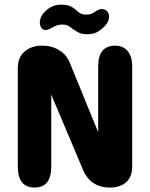

<svg xmlns="http://www.w3.org/2000/svg" viewBox="-20 -820 659 841"><path d="M131.5 1.5Q58 1.5 58 -90.5V-521.5Q58 -569 88 -594.5Q118 -620 162.5 -620H166.5Q207.5 -620 240.5 -599.5Q273.5 -579 288 -539.5L410 -241V-528.5Q410 -620 484.5 -620Q519 -620 539 -596.5Q559 -573 559 -528.5V-90.5Q559 -45.5 532.8 -22Q506.5 1.5 461.5 1.5H460Q418.5 1.5 388.2 -19Q358 -39.5 342.5 -79L204.5 -405.5V-90.5Q204.5 1.5 131.5 1.5ZM363.5 -670Q338 -670 323.5 -677.8Q309 -685.5 296 -695Q286.5 -703 277 -707.8Q267.5 -712.5 253.5 -712.5Q240 -712.5 228.2 -708.2Q216.5 -704 207 -698.5Q190 -688.5 178.5 -688.5Q168.5 -688.5 161.5 -698Q154.5 -707.5 154.5 -721Q154.5 -749.5 182.5 -774.5Q194.5 -785.5 210.8 -792.5Q227 -799.5 247 -799.5Q273 -799.5 287.5 -793Q302 -786.5 312.5 -776.5Q321 -768 331 -762Q341 -756 358 -756Q371 -756 380.5 -759.8Q390 -763.5 398.5 -770Q404.5 -774 411.2 -777.2Q418 -780.5 426.5 -780.5Q438 -780.5 447.8 -772Q457.5 -763.5 457.5 -746.5Q457.5 -727.5 444 -711.5Q432 -697 412 -683.5Q392 -670 363.5 -670Z"/></svg>

Font: Sono Monospace
Style: Bold
Weight: 700
Designer: Tyler Finck
Foundry: Tyler Finck
Version: Version 2.112